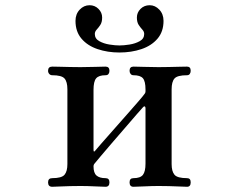

<svg xmlns="http://www.w3.org/2000/svg" viewBox="-20 -715 912 735"><path d="M180 0Q164 0 164 -17Q164 -33 180 -33Q216 -33 227 -46Q238 -59 238 -87V-373Q238 -402 227 -414.5Q216 -427 180 -427Q173 -427 168.5 -432Q164 -437 164 -444Q164 -460 180 -460Q187 -460 206 -459.5Q225 -459 248 -458.5Q271 -458 288 -458Q314 -458 344 -459Q374 -460 384 -460Q399 -460 399 -444Q399 -437 395.5 -432Q392 -427 384 -427Q358 -427 348 -415Q338 -403 338 -371V-142Q338 -129 346 -140Q349 -144 367.5 -165Q386 -186 412 -215.5Q438 -245 464.5 -275Q491 -305 510 -327Q529 -349 533 -355Q537 -359 537 -365V-372Q537 -404 527 -415.5Q517 -427 491 -427Q484 -427 480 -432Q476 -437 476 -444Q476 -460 491 -460Q502 -460 532 -459Q562 -458 587 -458Q604 -458 626.5 -458.5Q649 -459 669 -459.5Q689 -460 696 -460Q710 -460 710 -444Q710 -437 706.5 -432Q703 -427 696 -427Q659 -427 648 -414.5Q637 -402 637 -373V-87Q637 -59 648 -46Q659 -33 696 -33Q710 -33 710 -17Q710 0 696 0Q689 0 669 -1Q649 -2 626.5 -2.5Q604 -3 587 -3Q562 -3 532 -1.5Q502 0 491 0Q476 0 476 -17Q476 -33 491 -33Q517 -33 527 -45.5Q537 -58 537 -89V-301Q537 -306 534 -307.5Q531 -309 527 -304Q522 -299 503.5 -277.5Q485 -256 459.5 -226.5Q434 -197 408.5 -167.5Q383 -138 365 -116.5Q347 -95 343 -90Q338 -85 338 -78Q338 -53 349.5 -43Q361 -33 384 -33Q399 -33 399 -17Q399 0 384 0Q374 0 344 -1.5Q314 -3 288 -3Q271 -3 248 -2.5Q225 -2 206 -1Q187 0 180 0ZM437 -514Q392 -514 353.5 -527Q315 -540 292 -567Q269 -594 269 -635Q269 -661 285 -678Q301 -695 323 -695Q343 -695 357 -681Q371 -667 371 -648Q371 -630 364 -619.5Q357 -609 350 -601.5Q343 -594 343 -585Q343 -567 360 -557.5Q377 -548 399 -544.5Q421 -541 437 -541Q454 -541 476 -544.5Q498 -548 515 -557.5Q532 -567 532 -585Q532 -594 525 -601.5Q518 -609 511 -619.5Q504 -630 504 -648Q504 -667 518 -681Q532 -695 553 -695Q574 -695 590 -678Q606 -661 606 -635Q606 -594 583 -567Q560 -540 521.5 -527Q483 -514 437 -514Z"/></svg>

Font: Zen Old Mincho
Style: Bold
Weight: 700
Designer: Yoshimichi Ohira
Foundry: Positype
Version: Version 1.500